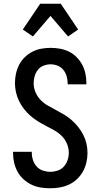

<svg xmlns="http://www.w3.org/2000/svg" viewBox="-20 -999 540 1027"><path d="M249 8Q223 8 197.5 4Q172 0 149 -11Q126 -22 106.5 -39.5Q87 -57 74.5 -79.5Q62 -102 56 -127Q50 -152 50 -178V-187H150V-182Q150 -162 156.5 -142.5Q163 -123 176.5 -108Q190 -93 209.5 -86.5Q229 -80 249 -80Q269 -80 288.5 -86.5Q308 -93 321.5 -108Q335 -123 341.5 -142.5Q348 -162 348 -182Q348 -207 338 -230.5Q328 -254 310.5 -271.5Q293 -289 271 -301.5Q249 -314 226.5 -325.5Q204 -337 183 -350Q162 -363 143 -379.5Q124 -396 108.5 -416Q93 -436 82 -458.5Q71 -481 65.5 -505.5Q60 -530 60 -555Q60 -580 65.5 -605Q71 -630 82.5 -652.5Q94 -675 112.5 -693Q131 -711 153.5 -722.5Q176 -734 201 -738.5Q226 -743 251 -743Q276 -743 301 -738.5Q326 -734 348.5 -723Q371 -712 389 -694Q407 -676 419 -654Q431 -632 436.5 -607Q442 -582 442 -557V-548H342V-553Q342 -572 336.5 -591Q331 -610 319 -625Q307 -640 288.5 -647.5Q270 -655 251 -655Q232 -655 213.5 -648Q195 -641 183 -626Q171 -611 165.5 -592Q160 -573 160 -554Q160 -529 170 -505.5Q180 -482 197.5 -464Q215 -446 237 -433.5Q259 -421 281 -409.5Q303 -398 324.5 -385Q346 -372 364.5 -355.5Q383 -339 398.5 -319.5Q414 -300 425.5 -277.5Q437 -255 442.5 -230.5Q448 -206 448 -181Q448 -155 442 -129.5Q436 -104 423.5 -81.5Q411 -59 392 -41Q373 -23 349.5 -12Q326 -1 300.5 3.5Q275 8 249 8ZM156 -804 102 -841 195 -979H305L398 -841L344 -804L250 -914Z"/></svg>

Font: Iosevka Semibold
Style: Regular
Weight: 600
Monospace: yes
Designer: Belleve Invis
Foundry: Belleve Invis
Version: Version 33.2.3; ttfautohint (v1.8.4)